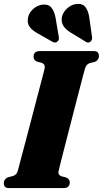

<svg xmlns="http://www.w3.org/2000/svg" viewBox="-30 -961 526 981"><path d="M269.5 -88Q264.5 -67.5 283.5 -60.5L308.5 -54Q326.5 -45 326.5 -30Q326.5 0 294 0H17Q1 0 -4.8 -7Q-10.5 -14 -10.5 -25.5Q-10.5 -36.5 -4.2 -44Q2 -51.5 10 -55L37.5 -62Q47 -65.5 52.8 -72Q58.5 -78.5 62.5 -94Q66.5 -109.5 77 -149.2Q87.5 -189 101.8 -242.5Q116 -296 131 -353.8Q146 -411.5 160 -464.8Q174 -518 184.2 -556.8Q194.5 -595.5 198 -610.5Q202.5 -632.5 183 -640L158 -646.5Q141.5 -655 141.5 -670.5Q141.5 -700 173.5 -700H448Q464.5 -700 470 -692.8Q475.5 -685.5 475.5 -675Q475.5 -664 469.5 -656.2Q463.5 -648.5 455 -645L428 -638.5Q418.5 -634.5 413 -628.2Q407.5 -622 403 -606.5Q399 -592 388.8 -553Q378.5 -514 364.8 -460.8Q351 -407.5 336 -349.2Q321 -291 307.2 -237.2Q293.5 -183.5 283.2 -143.8Q273 -104 269.5 -88ZM426.5 -869.5 440 -774Q441 -766.5 439.8 -760Q438.5 -753.5 432 -748Q420 -738.5 407 -748.5L332 -794Q306.5 -809.5 294 -828.5Q281.5 -847.5 286.5 -875.5Q292.5 -900 314.5 -919.5Q336.5 -939 364.5 -941Q393 -943 407.5 -923.5Q422 -904 426.5 -869.5ZM254 -869.5 270 -775Q271.5 -767.5 270.8 -761Q270 -754.5 264 -749Q252 -739 238 -747.5L161.5 -791Q135 -805.5 121.5 -823.8Q108 -842 113 -869.5Q117 -894.5 138.8 -914.5Q160.5 -934.5 188.5 -937.5Q217.5 -940.5 232.8 -921.8Q248 -903 254 -869.5Z"/></svg>

Font: Fraunces 144pt S050 Black
Style: Italic
Weight: 900
Italic angle: -16°
Version: Version 1.000; ttfautohint (v1.8.3)